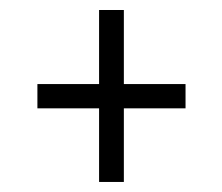

<svg xmlns="http://www.w3.org/2000/svg" viewBox="-20 -524 447 386"><path d="M229 -503.9V-355H353V-306.2H229V-158.2H179.2V-306.2H55.2V-355H179.2V-503.9Z"/></svg>

Font: Fira Sans Compressed Light
Style: Regular
Weight: 300
Width: 1
Designer: Carrois Corporate & Edenspiekermann AG
Foundry: Carrois Corporate GbR & Edenspiekermann AG
Version: Version 4.203;PS 004.203;hotconv 1.0.88;makeotf.lib2.5.64775